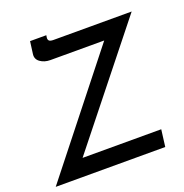

<svg xmlns="http://www.w3.org/2000/svg" viewBox="-135 -880 958 1000"><g transform="rotate(-20 344.5 -379.5)"><path d="M188 -94H624L612 0H5L503 -630H205Q172 -630 149 -646.5Q126 -663 130 -691L139 -759H229L227 -746Q226 -734 232.5 -728.5Q239 -723 256 -723H689Z"/></g></svg>

Font: Josefin Sans
Style: Italic
Weight: 400
Italic angle: -7°
Designer: Santiago Orozco
Foundry: Typemade
Version: Version 2.000